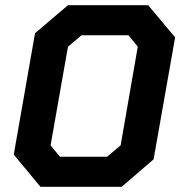

<svg xmlns="http://www.w3.org/2000/svg" viewBox="-20 -720 695 740"><path d="M33 -124 115 -592 242 -700H551L655 -576L572 -106L449 0H136ZM393 -116 445 -160 511 -540 475 -584H294L242 -540L175 -160L211 -116Z"/></svg>

Font: Chakra Petch
Style: Bold Italic
Weight: 700
Italic angle: -10°
Designer: Katatrad Aksorn Co.,Ltd.
Foundry: Cadson Demak Co.,Ltd.
Version: Version 1.000; ttfautohint (v1.6)